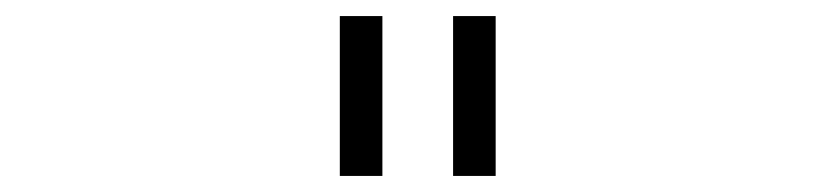

<svg xmlns="http://www.w3.org/2000/svg" viewBox="-20 -494 1040 239"><path d="M544 -474H597V-275H544ZM403 -474H456V-275H403Z"/></svg>

Font: Train One
Style: Regular
Weight: 400
Designer: Fontworks Inc.
Foundry: Fontworks Inc.
Version: Version 1.100